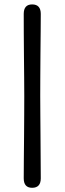

<svg xmlns="http://www.w3.org/2000/svg" viewBox="-20 -746 299 890"><path d="M92.5 -300.5Q92.5 -336 92 -386.2Q91.5 -436.5 91 -491.2Q90.5 -546 90.2 -596.2Q90 -646.5 90 -681.5Q90 -725.5 129 -725.5Q169 -725.5 169 -681.5Q169 -648.5 168.5 -599.2Q168 -550 167.5 -494.8Q167 -439.5 166.8 -388.2Q166.5 -337 166.5 -300.5Q166.5 -264 167 -212.8Q167.5 -161.5 167.8 -106.2Q168 -51 168.5 -1.5Q169 48 169 80.5Q169 124.5 129 124.5Q90 124.5 90 80.5Q90 45.5 90.5 -4.8Q91 -55 91.5 -109.8Q92 -164.5 92.2 -214.8Q92.5 -265 92.5 -300.5Z"/></svg>

Font: Fraunces 144pt S100 SemiBold
Style: Regular
Weight: 600
Version: Version 1.000; ttfautohint (v1.8.3)